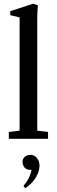

<svg xmlns="http://www.w3.org/2000/svg" viewBox="-20 -746 306 1032"><path d="M27.3 0V-36.6L85.4 -43.9V-652.3L35.2 -664.6V-686L158.2 -726.1L183.6 -717.8Q180.2 -678.7 180.2 -640.6V-43.9L238.3 -36.6V0ZM115.7 265.6 106 253.4Q140.6 213.9 149.4 167H145.5Q121.6 167 111.3 153.6Q101.1 140.1 101.1 124Q101.1 107.9 113 97.2Q125 86.4 144 86.4Q165 86.4 178.7 103.8Q192.4 121.1 192.4 144Q192.4 174.8 172.6 208Q152.8 241.2 115.7 265.6Z"/></svg>

Font: Elstob 8pt Medium
Style: Regular
Weight: 500
Designer: Peter S. Baker
Version: Version 1.015